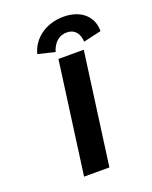

<svg xmlns="http://www.w3.org/2000/svg" viewBox="-120 -680 592 748"><g transform="rotate(-20 176.0 -306.5)"><path d="M160 -494C160 -494 173 -551 226 -551C279 -551 278 -494 278 -494L352 -511C353 -571 308 -613 235 -613C162 -613 105 -571 90 -511ZM266 -465H161L98 0H203Z"/></g></svg>

Font: Hussar Tani
Style: Kurs
Weight: 700
Foundry: Cannot Into Space Fonts
Version: Version 0.92